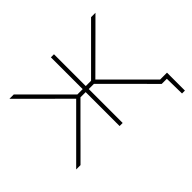

<svg xmlns="http://www.w3.org/2000/svg" viewBox="-182 -983 1409 1409"><g transform="rotate(-45 522.0 -279.0)"><path d="M38 0 405 -367 276.5 -495Q223.5 -548.5 169.5 -602Q115.5 -655.5 58 -713H103.5L433.5 -383H488.5V-713H520.5V-383H575.5L905.5 -713H951Q893.5 -655.5 840 -602Q786 -548.5 732.5 -495L604 -367L940 -31H1011.5V155H981.5L979 0H925.5Q870 -55.5 822.5 -103.5Q775 -151 730 -196L574.5 -352H520.5V0H488.5V-352H434.5L283 -200.5Q235 -152 186.8 -103.8Q138.5 -55.5 83 0Z"/></g></svg>

Font: Heraclito Thin
Style: Regular
Weight: 100
Designer: Kostas Bartsokas (font) & Cristiano Sobral (main changes)
Foundry: Kostas Bartsokas (font) & Cristiano Sobral (main changes)
Version: Version 1.00;July 8, 2020;FontCreator 13.0.0.2655 64-bit